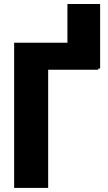

<svg xmlns="http://www.w3.org/2000/svg" viewBox="-20 -920 530 940"><path d="M470.2 -900.4V-584.5H310.1V-900.4ZM461.4 -710.9V-578.6H215.8V0H49.3V-710.9Z"/></svg>

Font: Roboto Condensed Black
Style: Regular
Weight: 900
Designer: Christian Robertson
Foundry: Google
Version: Version 3.008; 2023